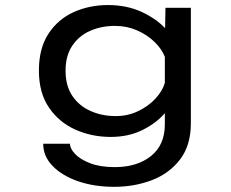

<svg xmlns="http://www.w3.org/2000/svg" viewBox="-20 -531 915 760"><path d="M418 11Q343 11 278.2 -18Q213.5 -47 173.8 -105.2Q134 -163.5 134 -251.5Q134 -339.5 171.5 -397Q209 -454.5 271.2 -482.8Q333.5 -511 407.5 -511Q480.5 -511 538.5 -484.8Q596.5 -458.5 633.5 -419.5L635 -500H735.5V-43Q735.5 44 693 99.8Q650.5 155.5 581.5 182Q512.5 208.5 432 208.5Q353.5 208.5 290 186.8Q226.5 165 188.8 126.5Q151 88 151 38H257Q257 57 277.2 78.5Q297.5 100 337 115.2Q376.5 130.5 434.5 130.5Q522.5 130.5 577.5 86.8Q632.5 43 632.5 -39V-83Q598 -43 543.2 -16Q488.5 11 418 11ZM239.5 -251Q239.5 -191 266.5 -151.2Q293.5 -111.5 338.8 -91.5Q384 -71.5 438.5 -71.5Q485 -71.5 525.5 -90.5Q566 -109.5 594.2 -139.5Q622.5 -169.5 632.5 -202.5V-306Q620.5 -337 591.8 -365Q563 -393 522.5 -410.8Q482 -428.5 435 -428.5Q381.5 -428.5 337 -409Q292.5 -389.5 266 -350Q239.5 -310.5 239.5 -251Z"/></svg>

Font: Trispace SemiExpanded
Style: Regular
Weight: 400
Width: 6
Designer: Tyler Finck
Foundry: Etcetera Type Company
Version: Version 1.210; ttfautohint (v1.8.3)